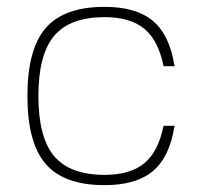

<svg xmlns="http://www.w3.org/2000/svg" viewBox="-20 -530 589 560"><path d="M457 -163H489Q475 -72 426 -31Q377 10 285 10Q167 10 113.5 -51.5Q60 -113 60 -250Q60 -387 113.5 -448.5Q167 -510 285 -510Q377 -510 426 -469Q475 -428 489 -337H457Q442 -412 401 -446Q360 -480 285 -480Q184 -480 138 -425.5Q92 -371 92 -250Q92 -129 138 -74.5Q184 -20 285 -20Q360 -20 401 -54Q442 -88 457 -163Z"/></svg>

Font: Fivo Sans Thin
Style: Regular
Weight: 250
Foundry: Alexander Slobzheninov
Version: 1.0